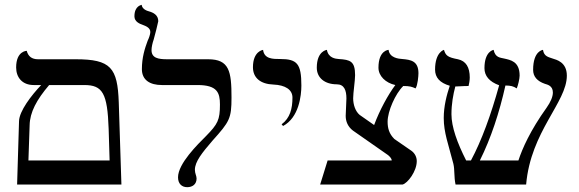

<svg xmlns="http://www.w3.org/2000/svg" viewBox="-20 -766 2405 797"><path d="M51 0H484L473 -341C468 -485 440 -520 294 -520H138C112 -520 97 -532 91 -555C91 -555 47 -555 47 -486C47 -445 72 -413 120 -413H151C110 -370 60 -305 59 -263ZM184 -413H330C406 -413 426 -379 431 -231L435 -100H98L103 -246C104 -300 132 -352 184 -413Z M609 -558C609 -570 613 -588 618 -602C621 -611 637 -675 637 -678C637 -704 616 -714 598 -719C590 -721 570 -728 568 -746C568 -745 538 -743 538 -698C538 -676 560 -667 572 -663C585 -658 604 -651 604 -633C604 -624 598 -607 593 -597C581 -565 569 -527 569 -479C569 -434 602 -413 652 -413H800C882 -413 893 -381 893 -332C893 -268 884 -251 835 -201C801 -167 719 -87 719 -30C719 -3 735 11 757 11C779 11 796 -1 796 -25C796 -36 789 -46 789 -61C789 -95 819 -132 862 -182C933 -261 941 -274 941 -361C941 -470 932 -520 844 -520H674C637 -520 609 -525 609 -558Z M1155 -243C1221 -278 1231 -369 1231 -411C1231 -502 1213 -521 1143 -521C1112 -521 1077 -521 1072 -559C1072 -559 1030 -554 1030 -487C1030 -443 1061 -417 1115 -415C1164 -413 1194 -394 1194 -361C1194 -315 1184 -276 1149 -250Z M1617 -189C1595 -211 1589 -234 1589 -261C1589 -304 1621 -377 1654 -409C1680 -409 1690 -406 1705 -399C1714 -412 1717 -451 1717 -462C1717 -513 1685 -518 1650 -521C1634 -522 1597 -526 1593 -559C1593 -559 1551 -558 1551 -485C1551 -451 1580 -422 1621 -413C1591 -373 1556 -309 1533 -247L1473 -289C1455 -304 1446 -332 1446 -358C1446 -381 1454 -431 1454 -454C1454 -512 1434 -518 1386 -521C1373 -522 1343 -525 1337 -559C1337 -559 1295 -555 1295 -485C1295 -443 1328 -416 1378 -416C1409 -416 1418 -391 1418 -357L1415 -285C1415 -262 1424 -240 1445 -224L1591 -122C1598 -116 1606 -108 1606 -100H1340L1309 0H1651C1672 -5 1710 -55 1710 -97C1710 -113 1703 -129 1688 -140Z M2333 -452C2333 -509 2289 -518 2274 -523C2258 -529 2238 -531 2234 -559C2234 -559 2193 -556 2193 -476C2193 -448 2210 -429 2242 -418C2251 -415 2275 -411 2275 -382C2275 -365 2266 -343 2249 -319C2181 -224 2148 -149 2132 -100H1972C2018 -192 2053 -299 2078 -411C2100 -411 2111 -408 2125 -399C2130 -410 2137 -439 2137 -452C2137 -512 2098 -517 2073 -523C2057 -527 2036 -526 2029 -559C2029 -559 1991 -554 1991 -483C1991 -451 2011 -427 2052 -412C2018 -289 1979 -182 1935 -100H1915C1878 -173 1854 -239 1854 -292C1854 -334 1861 -373 1870 -407C1887 -407 1898 -409 1925 -409C1927 -415 1930 -433 1930 -444C1930 -487 1914 -513 1881 -520C1839 -528 1830 -535 1823 -559C1823 -559 1786 -550 1786 -477C1786 -444 1806 -422 1847 -410C1834 -371 1822 -325 1822 -276C1822 -216 1841 -168 1862 -86C1868 -61 1864 -33 1871 0H2164C2183 -221 2333 -341 2333 -452Z"/></svg>

Font: Libertinus Math
Style: Regular
Weight: 400
Designer: Philipp H. Poll, Khaled Hosny
Foundry: Caleb Maclennan
Version: Version 7.050;RELEASE